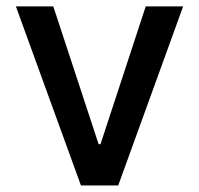

<svg xmlns="http://www.w3.org/2000/svg" viewBox="-20 -565 606 585"><path d="M538 -545.5 340.2 0H226.6L28.4 -545.5H142.4L280.5 -125.7H286.2L424 -545.5Z"/></svg>

Font: Inter UI Medium
Style: Regular
Weight: 500
Designer: Rasmus Andersson
Foundry: rsms
Version: 3.2;8d6f07862